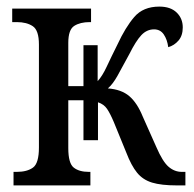

<svg xmlns="http://www.w3.org/2000/svg" viewBox="-20 -562 589 582"><path d="M21 0V-41H31Q62 -41 80 -54Q98 -67 98 -115V-427Q98 -470 79.5 -482.5Q61 -495 31 -495H17V-536H256V-495H252Q223 -495 205 -483.5Q187 -472 187 -432V-301H233V-425H276V-316Q290 -331 303.5 -360Q317 -389 336 -427Q360 -479 387 -510.5Q414 -542 463 -542Q497 -542 515.5 -524Q534 -506 534 -479Q534 -454 521 -439Q508 -424 490 -419Q487 -442 476.5 -457.5Q466 -473 447 -473Q425 -473 408.5 -455.5Q392 -438 372 -398Q350 -357 336 -332Q322 -307 307 -294Q348 -291 372 -270.5Q396 -250 413 -208L454 -116Q473 -72 491 -56.5Q509 -41 531 -41H542V0H516Q469 0 441 -8.5Q413 -17 395.5 -38.5Q378 -60 363 -99L325 -192Q314 -218 304.5 -232Q295 -246 277 -252V-137H233V-258H187V-113Q187 -67 203.5 -54Q220 -41 249 -41H254V0Z"/></svg>

Font: Noto Serif Condensed
Style: Regular
Weight: 400
Width: 3
Designer: Monotype Design Team
Foundry: Monotype Imaging Inc.
Version: Version 2.013; ttfautohint (v1.8.4.7-5d5b)